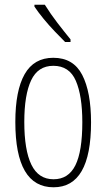

<svg xmlns="http://www.w3.org/2000/svg" viewBox="-20 -784 452 814"><path d="M366 -265Q366 10 207 10Q45 10 45 -267Q45 -400 84.5 -469.5Q124 -539 206 -539Q291 -539 328.5 -466.5Q366 -394 366 -265ZM83 -267Q83 -148 113 -86Q143 -24 207 -24Q270 -24 299.5 -83Q329 -142 329 -266Q329 -378 301.5 -441.5Q274 -505 206 -505Q141 -505 112 -443.5Q83 -382 83 -267ZM170 -764Q195 -724 223.5 -687Q252 -650 279 -617V-606H256Q237 -625 212.5 -650.5Q188 -676 165 -704Q142 -732 126 -756V-764Z"/></svg>

Font: Noto Sans Myanmar UI ExtraCondensed ExtraLight
Style: Regular
Weight: 200
Width: 2
Designer: Monotype Design Team
Foundry: Monotype Imaging Inc.
Version: Version 2.103; ttfautohint (v1.8.4.7-5d5b)